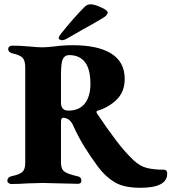

<svg xmlns="http://www.w3.org/2000/svg" viewBox="-20 -872 815 913"><path d="M446 -79Q410 -128 382 -173Q354 -218 328 -275Q318 -297 304 -305Q293 -312 280 -312Q270 -312 270 -292V-98Q270 -68 286.5 -56Q303 -44 348 -34Q358 -32 362.5 -27Q367 -22 367 -13Q367 2 351 2L264 0L183 -2Q165 -2 111 0Q71 3 33 3Q27 3 21 -1.5Q15 -6 15 -12Q15 -29 34 -34Q73 -42 86.5 -54.5Q100 -67 100 -97V-551Q100 -583 88 -596.5Q76 -610 40 -618Q19 -623 19 -639Q19 -646 24.5 -650.5Q30 -655 39 -655Q75 -655 119 -651Q159 -647 182 -647Q201 -647 237 -651Q281 -657 326 -657Q446 -657 509.5 -617Q573 -577 573 -497Q573 -436 535 -398.5Q497 -361 442 -345Q439 -344 439 -340Q439 -336 441 -333Q491 -258 533 -203Q575 -148 615 -110Q646 -81 679.5 -73Q713 -65 760 -65Q775 -65 775 -46Q775 21 647 21Q570 21 526 -5Q482 -31 446 -79ZM410 -473Q410 -543 384 -576.5Q358 -610 309 -610Q288 -610 279 -591.5Q270 -573 270 -518V-384Q270 -346 305 -346Q357 -346 383.5 -380Q410 -414 410 -473ZM259 -691Q259 -698 271 -713Q331 -788 383 -840Q397 -854 418 -851Q435 -849 465 -835Q495 -821 492 -810Q489 -799 472 -788Q424 -759 376 -733L299 -689Q291 -684 283 -682Q275 -680 272 -681Q259 -684 259 -691Z"/></svg>

Font: EB Garamond ExtraBold
Style: Regular
Weight: 800
Designer: Georg Duffner and Octavio Pardo
Foundry: Georg Duffner
Version: Version 1.000